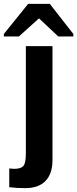

<svg xmlns="http://www.w3.org/2000/svg" viewBox="-64 -767 400 995"><path d="M194 -747 316 -591V-578H238L139 -671H137L34 -578H-44V-591L82 -747ZM67 208Q22 208 -16 203V106L9 108Q45 108 57.5 92.5Q70 77 70 29V-528H208V63Q208 133 172 170.5Q136 208 67 208Z"/></svg>

Font: Libra Sans
Style: Bold
Weight: 700
Foundry: Context Ltd
Version: Version 1.000